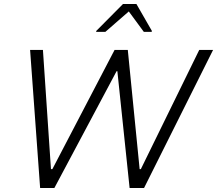

<svg xmlns="http://www.w3.org/2000/svg" viewBox="-20 -937 1082 957"><path d="M180 0 130 -688H194L234 -94H241L551 -688H617L676 -94H682L973 -688H1042L698 0H626L565 -582H561L251 0ZM459 -778 460 -783 593 -917H660L737 -783L736 -778H697L622 -880L505 -778Z"/></svg>

Font: Saira Light
Style: Italic
Weight: 300
Italic angle: -12°
Designer: Hector Gatti with collaboration of the Omnibus-Type team
Foundry: Omnibus-Type
Version: Version 1.100; ttfautohint (v1.8.3)